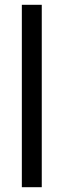

<svg xmlns="http://www.w3.org/2000/svg" viewBox="-20 -780 264 800"><path d="M154 0V-760H71V0Z"/></svg>

Font: Noto Sans Khmer UI Condensed
Style: Regular
Weight: 400
Width: 3
Designer: Danh Hong and the Monotype Design Team
Foundry: Monotype Imaging Inc.
Version: Version 2.002